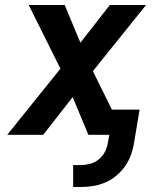

<svg xmlns="http://www.w3.org/2000/svg" viewBox="-20 -540 640 769"><path d="M304 209H273V121H304Q322 121 341 116Q360 111 375.5 98.5Q391 86 400 68.5Q409 51 412 32L418 0H334L271 -151L153 0H9L222 -265L95 -520H239L302 -369L420 -520H565L352 -255L428 -101H539L517 32Q513 57 504.5 80.5Q496 104 481 125.5Q466 147 445.5 164Q425 181 401.5 191Q378 201 353 205Q328 209 304 209Z"/></svg>

Font: Iosevka SS04 Extended
Style: Bold Italic
Weight: 700
Width: 7
Italic angle: -9°
Monospace: yes
Designer: Belleve Invis
Foundry: Belleve Invis
Version: Version 19.0.0; ttfautohint (v1.8.4)